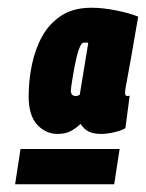

<svg xmlns="http://www.w3.org/2000/svg" viewBox="-20 -710 377 496"><path d="M337 -667Q325 -597 318 -557.5Q311 -518 307.5 -500Q304 -482 303.5 -476.5Q303 -471 303 -470Q303 -462 309 -462Q313 -462 315 -463L304 -379Q295 -373 275.5 -368.5Q256 -364 242 -364Q223 -364 210.5 -369.5Q198 -375 188 -390Q177 -379 163 -371.5Q149 -364 129 -364Q98 -364 76 -388Q54 -412 54 -461Q54 -502 62.5 -543Q71 -584 89.5 -617Q108 -650 139 -670Q170 -690 216 -690Q246 -690 280.5 -683Q315 -676 337 -667ZM163 -476Q163 -462 176 -462Q181 -462 186 -465L208 -599Q206 -600 202.5 -600Q199 -600 197 -600Q190 -600 184 -583Q178 -566 173.5 -542.5Q169 -519 166 -499.5Q163 -480 163 -476ZM19 -234 33 -325H289L275 -234Z"/></svg>

Font: Georama Condensed Black
Style: Italic
Weight: 900
Width: 3
Italic angle: -9°
Designer: Jean-Baptiste Levee
Foundry: Production Type
Version: Version 1.000